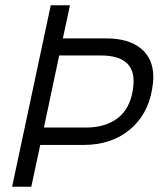

<svg xmlns="http://www.w3.org/2000/svg" viewBox="-20 -710 619 730"><path d="M563 -416Q563 -397 558 -369Q541 -272 471.5 -215.5Q402 -159 298 -159H133L99 0H26L173 -690H246L219 -564H384Q469 -564 516 -525.5Q563 -487 563 -416ZM488 -401Q488 -499 364 -499H205L147 -225H306Q380 -225 426.5 -260Q473 -295 485 -367Q488 -385 488 -401Z"/></svg>

Font: D-DIN
Style: DIN-Italic
Weight: 400
Italic angle: -12°
Designer: Charles Nix
Foundry: Datto Inc.
Version: Version 1.00